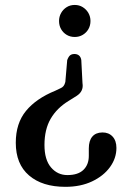

<svg xmlns="http://www.w3.org/2000/svg" viewBox="-20 -599 510 769"><path d="M310.4 -265.9 305.6 -358.6Q303.6 -370.7 296.5 -376.7Q289.3 -382.7 278.4 -382.7Q267.4 -382.7 260.9 -377.5Q254.4 -372.3 249.2 -358.3L241.7 -270.9Q239.2 -260.3 234.4 -254.3Q229.5 -248.4 222 -245.4L201.6 -235.7Q125 -204.6 84.1 -154.8Q43.2 -105 43.2 -27.3Q43.2 58.2 96.3 103.7Q149.3 149.3 242.1 149.3Q302.6 149.3 348.6 127.6Q394.6 105.9 420.5 70.3Q446.3 34.7 446.3 -6.5Q446.3 -35.6 430.8 -52.2Q415.3 -68.8 390 -68.5Q363.4 -68.2 349.6 -51.7Q335.7 -35.2 335.7 -4.5V25.3Q335.7 60.3 314.3 81.2Q292.9 102.2 249.8 102.2Q210.4 102.2 184.3 71.5Q158.1 40.9 158.1 -18.5Q158.1 -80.6 182.9 -123.3Q207.7 -166.1 255.1 -195L286.6 -214.7Q301.1 -223.9 307.1 -236.6Q313.1 -249.3 310.4 -265.9ZM279.5 -579.2Q297.1 -579.2 311.4 -570.4Q325.7 -561.5 334.1 -546.9Q342.4 -532.3 342.4 -514.9Q342.4 -496.7 334.1 -482.3Q325.7 -467.9 311.4 -459.4Q297.1 -450.9 279.5 -450.9Q261.2 -450.9 247.1 -459.4Q232.9 -467.9 224.7 -482.3Q216.5 -496.7 216.5 -514.9Q216.5 -532.3 224.7 -546.9Q232.9 -561.5 247.1 -570.4Q261.2 -579.2 279.5 -579.2Z"/></svg>

Font: Fraunces 144pt S100 Black
Style: Regular
Weight: 900
Version: Version 1.000